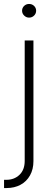

<svg xmlns="http://www.w3.org/2000/svg" viewBox="-38 -743 272 967"><path d="M86.4 -539.1H130.4V68.4Q130.4 109.9 113 140.6Q95.7 171.4 65.2 187.7Q34.7 204.1 -4.9 204.1H-17.6V162.6H-5.9Q33.7 162.6 60.1 137.5Q86.4 112.3 86.4 67.4ZM108.4 -654.3Q94.2 -654.3 83.7 -664.6Q73.2 -674.8 73.2 -689Q73.2 -703.6 83.7 -713.4Q94.2 -723.1 108.4 -723.1Q123.5 -723.1 133.8 -713.1Q144 -703.1 144 -689Q144 -674.8 133.8 -664.6Q123.5 -654.3 108.4 -654.3Z"/></svg>

Font: Inter 18pt ExtraLight
Style: Regular
Weight: 250
Designer: Rasmus Andersson
Foundry: rsms
Version: Version 4.001;git-66647c0bb